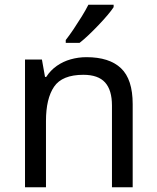

<svg xmlns="http://www.w3.org/2000/svg" viewBox="-20 -786 658 806"><path d="M343 -546Q439 -546 488 -499.5Q537 -453 537 -349V0H450V-343Q450 -408 421 -440Q392 -472 330 -472Q241 -472 207 -422Q173 -372 173 -278V0H85V-536H156L169 -463H174Q192 -491 218.5 -509.5Q245 -528 277 -537Q309 -546 343 -546ZM457 -756Q448 -742 431 -722Q414 -702 393.5 -680.5Q373 -659 352.5 -639.5Q332 -620 314 -606H256V-618Q271 -637 288.5 -663Q306 -689 323 -716.5Q340 -744 351 -766H457Z"/></svg>

Font: Noto Sans Kannada
Style: Regular
Weight: 400
Designer: Jelle Bosma - Monotype Design Team
Foundry: Monotype Imaging Inc.
Version: Version 2.003